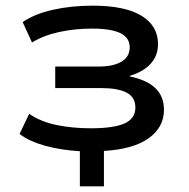

<svg xmlns="http://www.w3.org/2000/svg" viewBox="-20 -526 666 678"><path d="M262 132V8Q194 4 138.5 -11.5Q83 -27 49 -53L83 -124Q124 -96 180 -84.5Q236 -73 301 -73Q381 -73 419.5 -90Q458 -107 458 -146Q458 -183 427 -199Q396 -215 337 -215H175V-291H329Q379 -291 408.5 -308Q438 -325 438 -359Q438 -393 405 -409Q372 -425 305 -425Q244 -425 189 -413Q134 -401 93 -376L60 -448Q102 -477 167 -491.5Q232 -506 308 -506Q421 -506 479.5 -470.5Q538 -435 538 -370Q538 -330 512.5 -301.5Q487 -273 438 -258L439 -256Q500 -243 529.5 -214Q559 -185 559 -138Q559 -76 504.5 -37.5Q450 1 347 7V132Z"/></svg>

Font: Nunito Sans 7pt SemiExpanded Medium
Style: Regular
Weight: 500
Width: 6
Designer: Vernon Adams
Foundry: Vernon Adams
Version: Version 3.101;gftools[0.9.27]